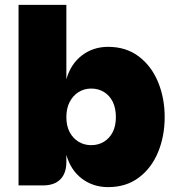

<svg xmlns="http://www.w3.org/2000/svg" viewBox="-20 -760 719 787"><path d="M423 7Q362 7 316 -27.5Q270 -62 252 -125V-96Q252 -50 227.5 -25Q203 0 156 0H56V-740H252V-435Q270 -498 316 -533Q362 -568 423 -568Q497 -568 549 -528.5Q601 -489 628 -423.5Q655 -358 655 -280Q655 -202 628 -136.5Q601 -71 549 -32Q497 7 423 7ZM354 -165Q383 -165 406 -179Q429 -193 442 -218.5Q455 -244 455 -280Q455 -317 442 -343Q429 -369 406 -383Q383 -397 354 -397Q325 -397 302 -382.5Q279 -368 265.5 -342Q252 -316 252 -280Q252 -244 265.5 -218.5Q279 -193 302 -179Q325 -165 354 -165Z"/></svg>

Font: Parkinsans ExtraBold
Style: Regular
Weight: 800
Designer: Red Stone, Indian Type Foundry
Foundry: Indian Type Foundry
Version: Version 1.000